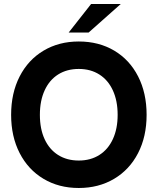

<svg xmlns="http://www.w3.org/2000/svg" viewBox="-20 -921 787 958"><path d="M35.5 -348Q35.5 -456.5 78 -539.5Q120.5 -622.5 197.2 -668.2Q274 -714 373 -714Q473 -714 549.8 -668.5Q626.5 -623 669 -540Q711.5 -457 711.5 -348Q711.5 -239.5 668.8 -156.8Q626 -74 549 -28.5Q472 17 373 17Q273.5 17 197 -28.8Q120.5 -74.5 78 -157.2Q35.5 -240 35.5 -348ZM373 -120Q432 -120 475.8 -147.8Q519.5 -175.5 543.2 -227Q567 -278.5 567 -348Q567 -418 543.2 -469.8Q519.5 -521.5 475.8 -549.2Q432 -577 373 -577Q314 -577 270.2 -549.5Q226.5 -522 202.8 -470.2Q179 -418.5 179 -348Q179 -277.5 202.8 -226.2Q226.5 -175 270.2 -147.5Q314 -120 373 -120ZM434.5 -901H582.5L422 -758.5H322.5Z"/></svg>

Font: HK Grotesk ExtraBold
Style: Regular
Weight: 800
Designer: Alfredo Marco Pradil
Foundry: Hanken Design Co.
Version: Version 3.001